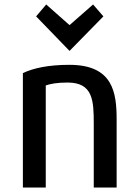

<svg xmlns="http://www.w3.org/2000/svg" viewBox="-20 -832 615 856"><path d="M186 -812 290 -720 395 -812 441 -759 290 -605 141 -759ZM500 4H398V-281C398 -385 394 -464 281 -464C233 -464 204 -458 184 -451V4H82V-506C127 -528 196 -543 289 -543C484 -543 500 -420 500 -298Z"/></svg>

Font: Repo Medium
Style: Regular
Weight: 500
Designer: Stefan Peev
Foundry: Context Ltd
Version: Version 1.502